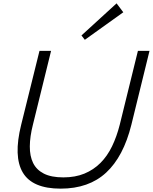

<svg xmlns="http://www.w3.org/2000/svg" viewBox="-20 -1113 910 1143"><path d="M714 -1040 485 -876 465 -902 674 -1093ZM762 -370Q715 -181 612 -85.5Q509 10 341 10Q173 10 116 -85.5Q59 -181 106 -370L215 -810H284L176 -371Q158 -300 157.5 -242Q157 -184 177 -143Q197 -102 241 -79.5Q285 -57 357 -57Q428 -57 482.5 -79.5Q537 -102 578 -143Q619 -184 647 -242Q675 -300 693 -371L801 -810H870Z"/></svg>

Font: TypoPRO Sinkin Sans
Style: 300 Light Italic
Weight: 300
Italic angle: -112°
Designer: Keith Bates
Foundry: K-Type
Version: Sinkin Sans (version 1.0)  by Keith Bates   •   © 2014   www